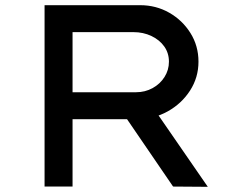

<svg xmlns="http://www.w3.org/2000/svg" viewBox="-20 -720 937 741"><path d="M152 0V-700H521Q582 -700 633 -671Q684 -642 715 -592.5Q746 -543 746 -482Q746 -421 713.5 -370.5Q681 -320 627 -290Q573 -260 508 -260H260V0ZM648 0 432 -316 546 -341 782 1ZM260 -364H505Q540 -364 569 -380Q598 -396 615 -423Q632 -450 632 -482Q632 -515 614 -540.5Q596 -566 564.5 -581Q533 -596 495 -596H260Z"/></svg>

Font: Lexend Mega
Style: Regular
Weight: 400
Designer: Bonnie Shaver-Troup, Thomas Jockin
Foundry: Lexend
Version: Version 1.007